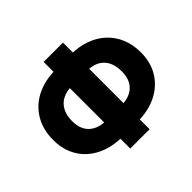

<svg xmlns="http://www.w3.org/2000/svg" viewBox="-165 -913 1114 1114"><g transform="rotate(-45 392.5 -355.5)"><path d="M457.5 -80.1H334Q267.6 -80.1 212.9 -99.1Q158.2 -118.2 118.7 -153.6Q79.1 -189 57.6 -238.8Q36.1 -288.6 36.1 -350.1Q36.1 -435.5 73.5 -498.5Q110.8 -561.5 178 -595.7Q245.1 -629.9 334 -629.9H457.5Q523.9 -629.9 578.6 -610.6Q633.3 -591.3 673.1 -554.4Q712.9 -517.6 734.4 -466.3Q755.9 -415 755.9 -351.1Q755.9 -268.6 718.3 -207.8Q680.7 -147 613.5 -113.5Q546.4 -80.1 457.5 -80.1ZM334 -213.4H458.5Q501 -213.4 532.7 -228.8Q564.5 -244.1 582 -274.7Q599.6 -305.2 599.6 -351.1Q599.6 -388.2 589.6 -415.5Q579.6 -442.9 561 -460.9Q542.5 -479 516.6 -487.8Q490.7 -496.6 458.5 -496.6H334Q292 -496.6 259.8 -480.5Q227.5 -464.4 209.5 -431.9Q191.4 -399.4 191.4 -350.1Q191.4 -315.9 201.7 -290Q211.9 -264.2 231 -247.3Q250 -230.5 276.4 -221.9Q302.7 -213.4 334 -213.4ZM476.1 -710.9V0H317.4V-710.9Z"/></g></svg>

Font: Roboto ExtraBold
Style: Regular
Weight: 800
Designer: Christian Robertson
Foundry: Google
Version: Version 3.009; 2024